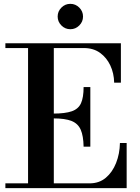

<svg xmlns="http://www.w3.org/2000/svg" viewBox="-20 -979 731 999"><path d="M8 0V-25H446Q496 -25 530.5 -54Q565 -83 584 -131Q603 -179 604 -235H639V0ZM126 -15V-744H260V-15ZM415 -216Q414 -272 400 -304Q386 -336 352.5 -349.5Q319 -363 257 -363V-388Q319 -388 353.5 -400Q388 -412 401.5 -442Q415 -472 415 -526H450V-216ZM574 -549Q573 -598 554 -638.5Q535 -679 500.5 -704Q466 -729 416 -729H8V-754H609V-549ZM346 -827Q319 -827 299.5 -846.5Q280 -866 280 -893Q280 -920 299.5 -939.5Q319 -959 346 -959Q373 -959 392.5 -939.5Q412 -920 412 -893Q412 -866 392.5 -846.5Q373 -827 346 -827Z"/></svg>

Font: Libre Bodoni
Style: Regular
Weight: 400
Designer: Pablo Impallari, Rodrigo Fuenzalida
Foundry: Impallari Type
Version: Version 2.005;gftools[0.9.23]